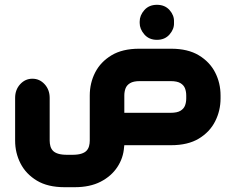

<svg xmlns="http://www.w3.org/2000/svg" viewBox="-20 -605 979 800"><path d="M634 -439Q601 -439 581.5 -461.5Q562 -484 562 -509V-515Q562 -541 581.5 -563Q601 -585 634 -585Q667 -585 686.5 -563Q706 -541 705 -515V-509Q706 -484 686.5 -461.5Q667 -439 634 -439ZM498 0 497 8Q494 53 469 91Q444 129 399.5 152Q355 175 291 175H249Q179 175 133.5 147.5Q88 120 65.5 76Q43 32 43 -19V-197Q43 -231 64 -254Q85 -277 115 -277Q145 -277 166 -254Q187 -231 187 -197V-19Q187 -7 190 4Q193 15 200.5 23Q208 31 222.5 35.5Q237 40 260 40H281Q304 40 318.5 35.5Q333 31 340.5 23Q348 15 351 4Q354 -7 354 -19V-207Q354 -259 376.5 -303Q399 -347 444.5 -374.5Q490 -402 560 -402H693Q763 -402 808.5 -374.5Q854 -347 876.5 -303Q899 -259 899 -207V-195Q899 -144 876.5 -99.5Q854 -55 808.5 -27.5Q763 0 693 0ZM498 -135H691Q718 -135 732 -143.5Q746 -152 751 -165.5Q756 -179 756 -195V-207Q756 -223 751 -236.5Q746 -250 732 -258.5Q718 -267 691 -267H562Q536 -267 522 -258.5Q508 -250 503 -236.5Q498 -223 498 -207Z"/></svg>

Font: Beiruti Black
Style: Regular
Weight: 900
Designer: Arlette Boutros
Foundry: Boutros
Version: Version 1.41